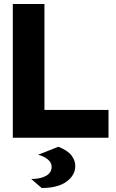

<svg xmlns="http://www.w3.org/2000/svg" viewBox="-20 -688 577 959"><path d="M44 0V-668H202V-139H522V0ZM188 251 136 206Q183 206 210.5 190Q238 174 238 145Q238 124 218.5 108Q199 92 170 85L272 45Q319 64 337.5 89Q356 114 356 141Q356 187 312.5 219Q269 251 188 251Z"/></svg>

Font: Atkinson Hyperlegible
Style: Bold
Weight: 700
Designer: Elliott Scott, Megan Eiswerth, Linus Boman, Theodore Petrosky
Foundry: Braille Institute
Version: Version 1.006; ttfautohint (v1.8.3)